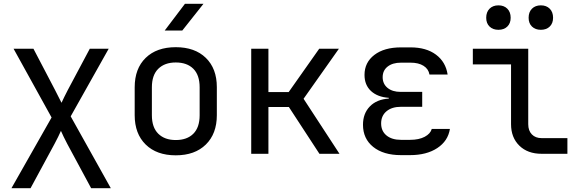

<svg xmlns="http://www.w3.org/2000/svg" viewBox="-20 -805 3040 1005"><path d="M40 180 250 -190 51 -550H155L268 -334Q277 -317 286.5 -297.5Q296 -278 302 -267Q307 -278 316.5 -297.5Q326 -317 335 -334L450 -550H549L350 -196L560 180H457L332 -52Q323 -69 313.5 -88.5Q304 -108 299 -120Q294 -108 284.5 -89Q275 -70 266 -53L140 180Z M900 8Q800 8 742.5 -48.5Q685 -105 685 -202V-348Q685 -446 742.5 -502Q800 -558 900 -558Q1000 -558 1057.5 -502Q1115 -446 1115 -349V-202Q1115 -105 1057.5 -48.5Q1000 8 900 8ZM900 -72Q959 -72 992 -105Q1025 -138 1025 -202V-348Q1025 -412 992 -445Q959 -478 900 -478Q842 -478 808.5 -445Q775 -412 775 -348V-202Q775 -138 808.5 -105Q842 -72 900 -72ZM842 -645 948 -785H1045L934 -645Z M1295 0V-550H1385V-323H1491L1651 -550H1754L1569 -288L1757 0H1652L1492 -245H1385V0Z M2126 7H2079Q1987 7 1933.5 -36Q1880 -79 1880 -152Q1880 -211 1916 -248Q1952 -285 2015 -289V-293Q1956 -297 1922 -328.5Q1888 -360 1888 -413Q1888 -478 1939.5 -517.5Q1991 -557 2079 -557H2129Q2211 -557 2262 -519Q2313 -481 2323 -415H2228Q2223 -444 2197 -460.5Q2171 -477 2129 -477H2079Q2035 -477 2009 -456.5Q1983 -436 1983 -401Q1983 -366 2008.5 -345Q2034 -324 2077 -324H2190V-246H2079Q2031 -246 2003 -222.5Q1975 -199 1975 -159Q1975 -119 2003 -96Q2031 -73 2079 -73H2126Q2173 -73 2203 -89Q2233 -105 2240 -130H2335Q2325 -67 2269 -30Q2213 7 2126 7Z M2815 0Q2742 0 2698.5 -42.5Q2655 -85 2655 -155V-468H2455V-550H2745V-155Q2745 -121 2764 -101.5Q2783 -82 2815 -82H2950V0ZM2811 -649Q2782 -649 2764.5 -666Q2747 -683 2747 -712Q2747 -742 2764.5 -759.5Q2782 -777 2811 -777Q2840 -777 2857.5 -759.5Q2875 -742 2875 -712Q2875 -683 2857.5 -666Q2840 -649 2811 -649ZM2589 -649Q2560 -649 2542.5 -666Q2525 -683 2525 -712Q2525 -742 2542.5 -759.5Q2560 -777 2589 -777Q2618 -777 2635.5 -759.5Q2653 -742 2653 -712Q2653 -683 2635.5 -666Q2618 -649 2589 -649Z"/></svg>

Font: JetBrainsMono NF
Style: Regular
Weight: 400
Designer: Philipp Nurullin, Konstantin Bulenkov
Foundry: JetBrains
Version: Version 2.251; ttfautohint (v1.8.3);Nerd Fonts 2.2.2